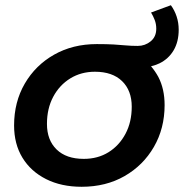

<svg xmlns="http://www.w3.org/2000/svg" viewBox="-20 -709 705 736"><path d="M293 7Q215 7 156.5 -22.5Q98 -52 66 -104.5Q34 -157 34 -228Q34 -318 75 -388.5Q116 -459 187.5 -499.5Q259 -540 351 -540Q390 -540 415.5 -538.5Q441 -537 462 -535Q483 -533 508 -533Q536 -533 557.5 -550.5Q579 -568 579 -599Q579 -617 573 -632.5Q567 -648 559 -661L635 -689Q649 -670 657 -646Q665 -622 665 -595Q665 -549 645.5 -516Q626 -483 591 -466Q576 -459 559 -455Q575 -436 587 -414Q611 -368 611 -306Q611 -217 570 -146Q529 -75 457.5 -34Q386 7 293 7ZM301 -100Q355 -100 396 -125.5Q437 -151 461 -196Q485 -241 485 -300Q485 -362 448 -398Q411 -434 344 -434Q291 -434 249.5 -408.5Q208 -383 184 -338Q160 -293 160 -234Q160 -172 197 -136Q234 -100 301 -100Z"/></svg>

Font: Montserrat Thin SemiBold
Style: Italic
Weight: 600
Italic angle: -11.3°
Version: Version 9.000